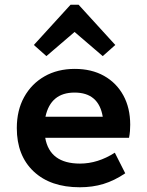

<svg xmlns="http://www.w3.org/2000/svg" viewBox="-20 -779 620 811"><path d="M317 12Q193 12 122 -55Q51 -122 51 -238Q51 -313 82 -369Q113 -425 168 -456.5Q223 -488 296 -488Q367 -488 419.5 -458.5Q472 -429 501 -376Q530 -323 530 -252Q530 -239 529 -225.5Q528 -212 525 -197H171Q190 -88 318 -88Q393 -88 465 -134L509 -47Q463 -16 417 -2Q371 12 317 12ZM172 -286H414Q397 -388 295 -388Q194 -388 172 -286ZM176 -542 123 -589 278 -759H312L467 -589L414 -542L295 -644Z"/></svg>

Font: Sometype Mono
Style: Bold
Weight: 700
Monospace: yes
Designer: Ryoichi Tsunekawa
Foundry: Dharma Type
Version: Version 1.000; ttfautohint (v1.8.3)